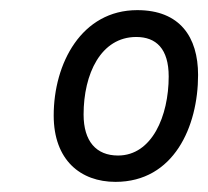

<svg xmlns="http://www.w3.org/2000/svg" viewBox="-20 -742 411 379"><path d="M208 -383C323 -383 371 -492 371 -594C371 -669 335 -722 251 -722C141 -722 86 -617 86 -514C86 -426 139 -383 208 -383ZM213 -435C170 -435 145 -463 145 -516C145 -596 179 -669 249 -669C288 -669 313 -646 313 -591C313 -513 280 -435 213 -435Z"/></svg>

Font: BC Sans
Style: Italic
Weight: 400
Italic angle: -12°
Designer: Monotype Design Team
Designer: Province of B.C.
Foundry: Monotype Imaging Inc.
Version: Version 2.000;GOOG;noto-source:20170915:90ef993387c0